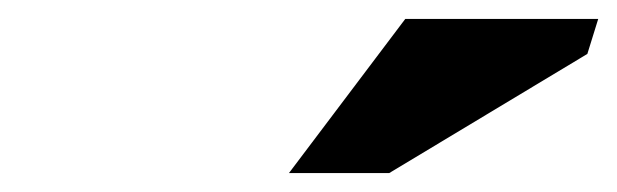

<svg xmlns="http://www.w3.org/2000/svg" viewBox="-20 -752 652 203"><path d="M285.5 -569 408.5 -732H612.5L601 -695L391.5 -569Z"/></svg>

Font: Newsreader Caption ExtraBold
Style: Italic
Weight: 800
Italic angle: -17°
Designer: Hugues Gentile
Foundry: Production Type
Version: Version 1.001